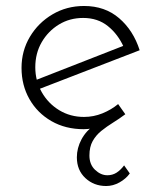

<svg xmlns="http://www.w3.org/2000/svg" viewBox="-20 -424 528 642"><path d="M335 198Q294 198 265.5 171.5Q237 145 237 102Q237 71 252.5 42Q268 13 299 -9L342 -14Q334 -7 319.5 -2.5Q305 2 289.5 5Q274 8 260 8Q199 8 152 -19Q105 -46 78.5 -92.5Q52 -139 52 -197Q52 -254 80 -301Q108 -348 155.5 -376Q203 -404 261 -404Q331 -404 378.5 -363Q426 -322 447 -256L105 -124L94 -154L406 -276L394 -266Q375 -309 341 -336.5Q307 -364 258 -364Q213 -364 177 -342Q141 -320 119.5 -283Q98 -246 98 -199Q98 -154 119.5 -116Q141 -78 178 -55.5Q215 -33 261 -33Q293 -33 322.5 -45Q352 -57 375 -76L399 -42Q379 -27 358 -14Q337 -1 319 13.5Q301 28 290 47.5Q279 67 279 96Q279 126 298 144Q317 162 339 162Q356 162 369.5 153.5Q383 145 395 129L414 156Q401 174 379.5 186Q358 198 335 198Z"/></svg>

Font: Josefin Sans Thin Light
Style: Regular
Weight: 300
Version: Version 2.000